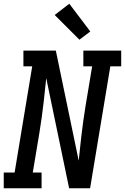

<svg xmlns="http://www.w3.org/2000/svg" viewBox="-29 -1005 667 1025"><path d="M-9 0V-84H49L143 -651H96V-735H269L391 -148Q392 -152 392.5 -156.5Q393 -161 393 -165L405 -276Q410 -317 415.5 -358.5Q421 -400 428 -441L463 -651H416V-735H618V-651H560L452 0H340L218 -587Q217 -583 216.5 -578.5Q216 -574 216 -570L204 -459Q199 -418 193.5 -376.5Q188 -335 181 -294L146 -84H193V0ZM395 -793 263 -925 341 -985 453 -837Z"/></svg>

Font: Iosevka Curly Slab MdEx
Style: Italic
Weight: 500
Width: 7
Italic angle: -9°
Monospace: yes
Designer: Belleve Invis
Foundry: Belleve Invis
Version: Version 11.0.0; ttfautohint (v1.8.3)